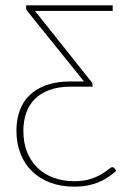

<svg xmlns="http://www.w3.org/2000/svg" viewBox="-20 -513 466 719"><path d="M78 -493H402V-472H111L321.5 -207.5Q326.5 -203.5 326.5 -197V-188.5H245Q200 -188.5 166.5 -176.5Q133 -164.5 111 -142.8Q89 -121 78.2 -90.5Q67.5 -60 67.5 -22.5Q67.5 21 81.2 55.8Q95 90.5 120.2 115Q145.5 139.5 180.5 152.5Q215.5 165.5 258 165.5Q294 165.5 319 157.2Q344 149 360.2 139.2Q376.5 129.5 386 121.2Q395.5 113 401 113Q405 113 409 117.5L415.5 126.5Q400.5 140 384 151Q367.5 162 348.5 169.8Q329.5 177.5 307.2 181.8Q285 186 258.5 186Q208 186 167.8 170.8Q127.5 155.5 99.5 128Q71.5 100.5 56.5 61.8Q41.5 23 41.5 -23.5Q41.5 -64 53.5 -98Q65.5 -132 90.8 -156.5Q116 -181 154.5 -194.5Q193 -208 245.5 -208H294.5L83.5 -470Q78 -476 78 -482Z"/></svg>

Font: Lato Thin
Style: Regular
Weight: 200
Designer: Lukasz Dziedzic
Foundry: tyPoland Lukasz Dziedzic
Version: Version 2.007; 2014-02-27